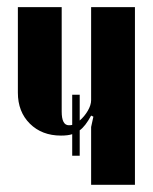

<svg xmlns="http://www.w3.org/2000/svg" viewBox="-20 -515 427 535"><path d="M233.9 -192.9Q217.8 -163.1 202.1 -151.9V-81.1H181.2V-141.1Q169.4 -137.2 149.9 -137.2Q96.7 -137.2 63.2 -170.4Q29.8 -203.6 29.8 -256.8V-495.1H151.9V-204.1Q151.9 -166 171.9 -166Q178.2 -166 181.2 -167V-251H202.1V-179.2Q215.3 -190.4 224.6 -206.3Q233.9 -222.2 233.9 -235.8V-495.1H356V0H233.9V-161.1L240.2 -189.9Z"/></svg>

Font: Moniqa Black Heading
Style: Regular
Weight: 900
Designer: Rajesh Rajput
Foundry: Rajesh Rajput
Version: Version 1.000